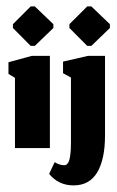

<svg xmlns="http://www.w3.org/2000/svg" viewBox="-20 -455 358 590"><path d="M206 114.7Q255 114.7 278.8 74.5Q302.7 34.3 302.7 -39V-283.3H250.3L173.7 -265.7V-230L198 -216.7V-15.7Q198 2 196.7 14.8Q195.3 27.7 193.5 34.8Q191.7 42 188.7 46.2Q185.7 50.3 183.2 51.5Q180.7 52.7 177.3 52.7Q162.7 52.7 148 43.3L131 79.3Q159.7 114.7 206 114.7ZM248 -314H260.7L317.7 -369V-380.7L260.7 -435.3H248L193.3 -380.7V-369ZM26 0H133.3V-283.3H77.7L6 -263.7V-228L26 -215.7ZM74.3 -314H87L144 -369V-380.7L87 -435.3H74.3L19.7 -380.7V-369Z"/></svg>

Font: Jomhuria
Style: Regular
Weight: 400
Designer: Arabic design by Kourosh Beigpour, Latin design by Eben Sorkin, engineering by Lasse Fister and Khaled Hosney
Version: Version 1.0010